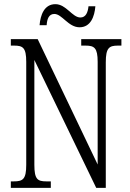

<svg xmlns="http://www.w3.org/2000/svg" viewBox="-20 -902 626 922"><path d="M362 -771C415 -771 434 -822 438 -872H405C402 -844 393 -818 366 -818C327 -818 298 -882 246 -882C192 -882 174 -829 170 -781H204C206 -810 214 -835 241 -835C278 -835 308 -771 362 -771ZM32 0H224V-31H203C160 -31 145 -41 145 -111V-614L442 0H488V-603C488 -672 504 -683 546 -683H563V-714H370V-683H391C433 -683 449 -672 449 -605V-112L161 -714H32V-683H48C90 -683 106 -673 106 -605V-111C106 -41 90 -31 46 -31H32Z"/></svg>

Font: Noto Serif Armenian ExtraCondensed Light
Style: Regular
Weight: 300
Width: 2
Designer: Monotype Design Team
Foundry: Monotype Imaging Inc.
Version: Version 2.008